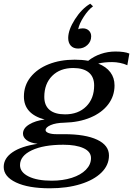

<svg xmlns="http://www.w3.org/2000/svg" viewBox="-37 -822 718 1036"><path d="M568 -487Q525 -487 493 -479Q536 -462 558.5 -432Q581 -402 581 -361Q581 -304 547 -259Q513 -214 451.5 -188Q390 -162 310 -160Q264 -159 236.5 -147Q209 -135 209 -120Q209 -110 225.5 -104Q242 -98 267 -98H309Q424 -98 487.5 -68Q551 -38 551 17Q551 69 510.5 109Q470 149 397.5 171.5Q325 194 232 194Q116 194 49.5 162.5Q-17 131 -17 79Q-17 32 30.5 -0.5Q78 -33 166 -46Q126 -51 106.5 -66Q87 -81 87 -101Q87 -130 120.5 -150.5Q154 -171 204 -177Q92 -207 92 -301Q92 -361 128 -406Q164 -451 226 -475.5Q288 -500 366 -500Q406 -500 439 -494Q469 -518 507 -531Q545 -544 586 -544Q635 -544 661 -533L650 -470Q633 -478 611 -482.5Q589 -487 568 -487ZM471 -361Q471 -407 442 -431Q413 -455 358 -455Q287 -455 244.5 -412.5Q202 -370 202 -299Q202 -253 230.5 -229Q259 -205 314 -205Q385 -205 428 -247.5Q471 -290 471 -361ZM71 69Q71 107 117 130Q163 153 242 153Q302 153 350.5 137.5Q399 122 426.5 94Q454 66 454 31Q454 -4 413.5 -22.5Q373 -41 305 -41Q198 -41 134.5 -11Q71 19 71 69ZM331 -617Q331 -661 367.5 -718Q404 -775 450 -802L465 -788Q439 -769 414.5 -731Q390 -693 385 -664Q394 -669 410 -669Q430 -669 442.5 -657Q455 -645 455 -626Q455 -598 434.5 -579Q414 -560 385 -560Q359 -560 345 -575.5Q331 -591 331 -617Z"/></svg>

Font: Fahkwang Medium
Style: Italic
Weight: 500
Italic angle: -10°
Version: Version 1.000; ttfautohint (v1.6)